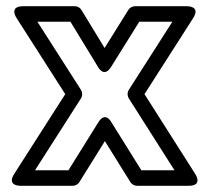

<svg xmlns="http://www.w3.org/2000/svg" viewBox="-20 -573 679 618"><path d="M337.7 -357.8 428.3 -503H534.8L394.4 -283.5C389 -274.9 390.1 -263.4 394.4 -256.6L541.6 -25H434.9L338.8 -179.2C338.8 -179.2 319.7 -216.7 296.4 -179.2L200.3 -25H92.7L240.8 -256.5C246.2 -265.1 245.1 -276.6 240.8 -283.5L100.4 -503H206.8L295.2 -358C295.2 -358 314.2 -320.1 337.7 -357.8ZM316.7 -418.6 242.1 -541C237.7 -548.3 229.5 -553 220.8 -553H54.7C6.6 -553 33.6 -514.5 33.6 -514.5L190 -270L25.9 -13.5C0 27.1 47 25 47 25H214.2C222.6 25 230.9 20.5 235.4 13.2L317.6 -118.7L399.8 13.2C404.2 20.3 412.4 25 421 25H587.1C635.2 25 608.2 -13.4 608.2 -13.4L445.1 -270L601.6 -514.5C627.5 -555.1 580.5 -553 580.5 -553H414.4C406 -553 397.7 -548.5 393.2 -541.2Z"/></svg>

Font: Asimov
Style: WidOu
Weight: 500
Designer: Google
Version: Version 2.000980; 2014